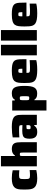

<svg xmlns="http://www.w3.org/2000/svg" viewBox="1476 -2258 982 3973"><g transform="rotate(-90 1966.5 -272.0)"><path d="M264 8Q196 8 152 -4.5Q108 -17 83 -40Q58 -63 47 -95Q36 -127 33 -167.5Q30 -208 30 -254Q30 -300 32.5 -340.5Q35 -381 46 -413.5Q57 -446 82 -469.5Q107 -493 151 -505.5Q195 -518 264 -518Q308 -518 349 -513.5Q390 -509 429 -500V-362Q411 -364 381 -366Q351 -368 324 -368Q297 -368 281.5 -364Q266 -360 258.5 -348.5Q251 -337 249 -314.5Q247 -292 247 -255Q247 -218 249 -195.5Q251 -173 258 -161.5Q265 -150 280.5 -146Q296 -142 324 -142Q347 -142 377.5 -144Q408 -146 433 -149V-11Q392 -2 348.5 3Q305 8 264 8Z M510 0V-743H724V-453H734Q752 -480 774.5 -494Q797 -508 821.5 -513Q846 -518 866 -518Q915 -518 943.5 -505Q972 -492 986.5 -466.5Q1001 -441 1005.5 -404Q1010 -367 1010 -319V0H796V-269Q796 -300 795 -317Q794 -334 791 -341.5Q788 -349 780.5 -350.5Q773 -352 761 -352Q748 -352 740 -350.5Q732 -349 729 -341.5Q726 -334 725 -317Q724 -300 724 -269V0Z M1220 8Q1174 8 1143.5 -8Q1113 -24 1097.5 -59Q1082 -94 1082 -149Q1082 -206 1095 -239.5Q1108 -273 1144 -287.5Q1180 -302 1247 -302Q1255 -302 1268.5 -301.5Q1282 -301 1299 -300.5Q1316 -300 1332.5 -299.5Q1349 -299 1363 -298V-315Q1363 -335 1359.5 -346Q1356 -357 1346 -361.5Q1336 -366 1314.5 -367Q1293 -368 1257 -368Q1233 -368 1207.5 -367Q1182 -366 1157 -365Q1132 -364 1109 -362V-500Q1147 -507 1201.5 -512.5Q1256 -518 1323 -518Q1395 -518 1442 -509Q1489 -500 1516.5 -482.5Q1544 -465 1557 -439Q1570 -413 1573.5 -379Q1577 -345 1577 -302V0H1368L1364 -56H1354Q1333 -27 1311.5 -13Q1290 1 1267.5 4.5Q1245 8 1220 8ZM1321 -129Q1333 -129 1340 -131Q1347 -133 1352 -137.5Q1357 -142 1359 -148Q1362 -155 1362.5 -165Q1363 -175 1363 -188V-215H1323Q1303 -215 1293.5 -212Q1284 -209 1281.5 -199Q1279 -189 1279 -168Q1279 -154 1281 -145Q1283 -136 1292 -132.5Q1301 -129 1321 -129Z M1665 199V-510H1872L1876 -453H1887Q1902 -480 1923 -494Q1944 -508 1969.5 -513Q1995 -518 2021 -518Q2061 -518 2090 -506.5Q2119 -495 2138 -466Q2157 -437 2166 -386Q2175 -335 2175 -257Q2175 -179 2166 -128Q2157 -77 2137.5 -47.5Q2118 -18 2088.5 -5.5Q2059 7 2018 7Q1994 7 1970.5 3Q1947 -1 1926.5 -13.5Q1906 -26 1889 -51H1879V199ZM1920 -157Q1936 -157 1944.5 -159Q1953 -161 1956.5 -170Q1960 -179 1961 -199Q1962 -219 1962 -255Q1962 -291 1961 -311Q1960 -331 1956.5 -340Q1953 -349 1944.5 -351Q1936 -353 1920 -353Q1902 -353 1893.5 -349.5Q1885 -346 1882 -329Q1880 -317 1879.5 -299.5Q1879 -282 1879 -255Q1879 -227 1879.5 -209Q1880 -191 1881 -183Q1885 -164 1894 -160.5Q1903 -157 1920 -157Z M2508 8Q2429 8 2378 -1.5Q2327 -11 2298 -30.5Q2269 -50 2255.5 -81Q2242 -112 2238.5 -155Q2235 -198 2235 -254Q2235 -325 2241 -375Q2247 -425 2270.5 -456.5Q2294 -488 2345 -503Q2396 -518 2486 -518Q2559 -518 2604.5 -509.5Q2650 -501 2675.5 -482.5Q2701 -464 2712 -433.5Q2723 -403 2725.5 -358.5Q2728 -314 2728 -254V-215H2444Q2444 -188 2447 -173Q2450 -158 2461 -151.5Q2472 -145 2495.5 -143.5Q2519 -142 2559 -142Q2576 -142 2600 -143Q2624 -144 2652.5 -145.5Q2681 -147 2708 -149V-12Q2688 -6 2655.5 -1.5Q2623 3 2584.5 5.5Q2546 8 2508 8ZM2530 -284V-300Q2530 -330 2529 -347Q2528 -364 2523.5 -371.5Q2519 -379 2510 -381Q2501 -383 2486 -383Q2472 -383 2463.5 -381Q2455 -379 2451 -371.5Q2447 -364 2445.5 -347Q2444 -330 2444 -300H2546Z M2807 0V-743H3025V0Z M3113 0V-743H3331V0Z M3678 8Q3599 8 3548 -1.5Q3497 -11 3468 -30.5Q3439 -50 3425.5 -81Q3412 -112 3408.5 -155Q3405 -198 3405 -254Q3405 -325 3411 -375Q3417 -425 3440.5 -456.5Q3464 -488 3515 -503Q3566 -518 3656 -518Q3729 -518 3774.5 -509.5Q3820 -501 3845.5 -482.5Q3871 -464 3882 -433.5Q3893 -403 3895.5 -358.5Q3898 -314 3898 -254V-215H3614Q3614 -188 3617 -173Q3620 -158 3631 -151.5Q3642 -145 3665.5 -143.5Q3689 -142 3729 -142Q3746 -142 3770 -143Q3794 -144 3822.5 -145.5Q3851 -147 3878 -149V-12Q3858 -6 3825.5 -1.5Q3793 3 3754.5 5.5Q3716 8 3678 8ZM3700 -284V-300Q3700 -330 3699 -347Q3698 -364 3693.5 -371.5Q3689 -379 3680 -381Q3671 -383 3656 -383Q3642 -383 3633.5 -381Q3625 -379 3621 -371.5Q3617 -364 3615.5 -347Q3614 -330 3614 -300H3716Z"/></g></svg>

Font: Saira Thin Black
Style: Regular
Weight: 900
Version: Version 1.101